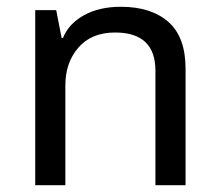

<svg xmlns="http://www.w3.org/2000/svg" viewBox="-20 -547 649 567"><path d="M84 0V-517H146L162 -435H166Q183 -477 228 -502Q273 -527 337 -527Q426 -527 477 -482.5Q528 -438 528 -344V0H439V-338Q439 -451 320 -451Q250 -451 211.5 -406.5Q173 -362 173 -295V0Z"/></svg>

Font: Noto Sans Thai UI
Style: Regular
Weight: 400
Designer: Monotype Design Team
Foundry: Monotype Imaging Inc.
Version: Version 2.000